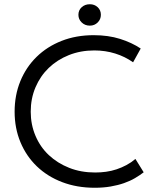

<svg xmlns="http://www.w3.org/2000/svg" viewBox="-20 -876 721 906"><path d="M427 10Q468 10 502.5 4Q537 -2 565.5 -12Q594 -22 617 -35.5Q640 -49 658 -63L619 -126Q599 -109 576.5 -97Q554 -85 530 -77Q506 -69 480.5 -65.5Q455 -62 429 -62Q362 -62 306.5 -84Q251 -106 210.5 -144Q170 -182 147.5 -235Q125 -288 125 -349Q125 -411 147.5 -464Q170 -517 210 -555.5Q250 -594 305 -616Q360 -638 425 -638Q477 -638 523.5 -623.5Q570 -609 608 -582L644 -647Q602 -675 546.5 -692.5Q491 -710 422 -710Q339 -710 270.5 -683Q202 -656 152.5 -607.5Q103 -559 76 -493Q49 -427 49 -349Q49 -271 76.5 -205Q104 -139 154 -91Q204 -43 273.5 -16.5Q343 10 427 10ZM404 -755Q426 -755 441 -770Q456 -785 456 -806Q456 -828 441 -842Q426 -856 404 -856Q381 -856 365.5 -842Q350 -828 350 -806Q350 -785 365.5 -770Q381 -755 404 -755Z"/></svg>

Font: Tilda Sans VF
Style: Regular
Weight: 400
Designer: ParaType Ltd
Foundry: ParaType Ltd
Version: Version 1.010